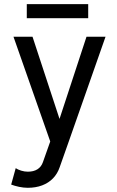

<svg xmlns="http://www.w3.org/2000/svg" viewBox="-20 -686 566 931"><path d="M269.5 124.5 313.5 0 491.7 -507.8H399.4L268.6 -109.4L137.7 -507.8H45.4L223.6 0L188 100.6Q180.2 123 161.6 134.8Q143.1 146.5 114.7 146.5Q99.1 146.5 82.5 141.4Q65.9 136.2 56.2 129.4L34.2 209Q50.8 215.3 72.5 220Q94.2 224.6 114.7 224.6Q153.3 224.6 184.3 212.9Q215.3 201.2 237.1 178.7Q258.8 156.2 269.5 124.5ZM109.9 -597.7H407.7V-666H109.9Z"/></svg>

Font: Giphurs SC
Style: Regular
Weight: 400
Version: Version 0.920